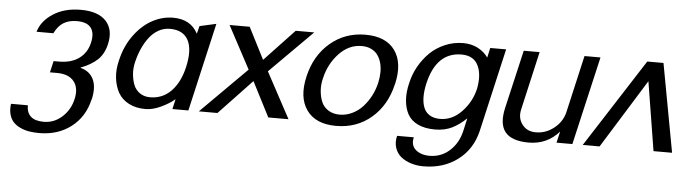

<svg xmlns="http://www.w3.org/2000/svg" viewBox="-46 -698 3863 1082"><g transform="rotate(5 1886.0 -156.5)"><path d="M478 -14.2H477.1Q454.6 85 379.9 142.6Q305.2 200.2 199.2 200.2Q167.5 200.2 140.6 195.6Q113.8 190.9 90.3 179.7Q66.9 168.5 51.5 151.6Q36.1 134.8 29.3 108.6Q22.5 82.5 26.9 49.8H122.1Q122.1 134.8 219.2 134.8Q277.8 134.8 323 93.8Q368.2 52.7 381.8 -8.8Q396 -71.3 366.2 -108.6Q336.4 -146 270 -146H230L245.1 -210.9H276.9Q344.2 -210.9 388.2 -242.4Q432.1 -273.9 445.8 -331.1Q459 -386.7 436.8 -416.7Q414.6 -446.8 356.9 -446.8Q312 -446.8 281.5 -428.2Q251 -409.7 230 -367.2H134.8Q153.3 -429.7 217.3 -470.9Q281.2 -512.2 373 -512.2Q472.2 -512.2 516.6 -463.4Q561 -414.6 542 -333Q529.3 -276.4 493.9 -243.2Q458.5 -210 399.9 -188V-186Q452.1 -172.9 473.1 -128.9Q494.1 -85 478 -14.2Z M703.6 -248Q694.3 -211.9 697.3 -177.2Q700.2 -142.6 711.2 -115.5Q722.2 -88.4 746.3 -71.8Q770.5 -55.2 803.7 -55.2Q875 -55.2 923.3 -105.2Q971.7 -155.3 991.7 -242.2Q1014.6 -342.3 986.1 -395.8Q957.5 -449.2 882.8 -449.2Q847.7 -449.2 817.4 -431.9Q787.1 -414.6 765.1 -385Q743.2 -355.5 728 -321Q712.9 -286.6 703.6 -248ZM1025.9 0H935.5L948.7 -57.1Q918.9 -31.2 871.8 -9Q824.7 13.2 783.7 13.2Q730 13.2 690.2 -7.3Q650.4 -27.8 630.1 -63Q609.9 -98.1 604 -145.5Q598.1 -192.9 611.8 -247.1Q630.9 -330.6 677 -392.3Q723.1 -454.1 779.5 -483.6Q835.9 -513.2 895.5 -513.2Q994.6 -513.2 1035.6 -435.1L1046.9 -479L1140.6 -500Z M1592.3 0H1478L1377 -196.8L1190.4 0H1085L1344.2 -258.8L1215.3 -500H1329.1L1420.4 -320.8L1589.4 -500H1694.3L1453.1 -258.8Z M2078.1 -248Q2085 -278.8 2085.4 -307.6Q2085.9 -336.4 2078.9 -361.8Q2071.8 -387.2 2058.1 -406Q2044.4 -424.8 2021.5 -435.8Q1998.5 -446.8 1968.3 -446.8Q1895 -446.8 1839.8 -387.9Q1784.7 -329.1 1766.1 -248Q1756.3 -210.4 1759.3 -175Q1762.2 -139.6 1774.2 -112.1Q1786.1 -84.5 1813 -67.6Q1839.8 -50.8 1877 -50.8Q1914.1 -50.8 1948.2 -67.4Q1982.4 -84 2007.8 -112.1Q2033.2 -140.1 2051.3 -175Q2069.3 -210 2078.1 -248ZM2173.3 -250 2172.4 -248Q2144.5 -127.4 2061.5 -56.6Q1978.5 14.2 1862.3 14.2Q1746.6 14.2 1695.6 -57.4Q1644.5 -128.9 1672.4 -249Q1700.2 -369.1 1784.2 -440.7Q1868.2 -512.2 1983.4 -512.2Q2099.6 -512.2 2150.4 -441.4Q2201.2 -370.6 2173.3 -250Z M2442.9 -76.2Q2511.7 -76.2 2565.2 -132.6Q2618.7 -189 2635.7 -263.2Q2650.9 -339.8 2628.9 -390.6Q2604 -448.2 2532.7 -448.2Q2390.1 -448.2 2348.6 -268.1Q2339.4 -227.1 2339.4 -193.1Q2339.4 -159.2 2349.4 -132.6Q2359.4 -106 2383.1 -91.1Q2406.7 -76.2 2442.9 -76.2ZM2252.9 -265.1Q2263.7 -313.5 2288.6 -357.7Q2313.5 -401.9 2349.1 -436.8Q2384.8 -471.7 2433.6 -492.4Q2482.4 -513.2 2536.6 -513.2Q2582.5 -513.2 2618.9 -494.4Q2655.3 -475.6 2677.7 -443.8L2689.9 -499H2779.8L2671.9 -28.8Q2647 76.7 2566.2 137.5Q2485.4 198.2 2372.6 198.2Q2334.5 198.2 2301.5 187.7Q2268.6 177.2 2244.9 158Q2221.2 138.7 2211.2 107.9Q2201.2 77.1 2210 40H2304.7Q2293.9 85.4 2323.2 110.8Q2352.5 136.2 2401.9 136.2Q2467.3 136.2 2515.4 92.8Q2563.5 49.3 2579.6 -21L2595.7 -92.8Q2557.6 -55.7 2515.9 -34.9Q2474.1 -14.2 2418.9 -14.2Q2362.3 -14.2 2323 -32.7Q2283.7 -51.3 2265.1 -84.5Q2246.6 -117.7 2242.7 -163.8Q2238.8 -210 2252.9 -265.1Z M2986.3 -47.9H2987.3Q3043.5 -47.9 3090.1 -85Q3136.7 -122.1 3149.4 -178.2L3223.1 -500H3313.5L3198.2 0H3108.4L3123.5 -64Q3055.2 13.2 2952.1 13.2Q2856 13.2 2818.8 -32.2Q2781.7 -77.6 2803.2 -170.9L2879.4 -500H2969.2L2893.6 -168.9Q2882.3 -119.6 2909.7 -83.7Q2937 -47.9 2986.3 -47.9Z M3256.8 0 3578.1 -500H3669.9L3762.2 0H3657.2L3594.2 -390.1L3352.1 0Z"/></g></svg>

Font: Perun
Style: Italic
Weight: 400
Italic angle: -12°
Foundry: Stefan Peev, Context Ltd
Version: Version 001.000